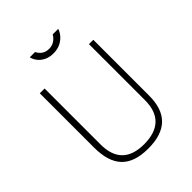

<svg xmlns="http://www.w3.org/2000/svg" viewBox="-258 -1067 1215 1215"><g transform="rotate(-45 349.5 -459.5)"><path d="M481 -929H432C420 -910 397 -880 351 -880C299 -880 282 -915 273 -929H226C235 -889 274 -840 351 -840C430 -840 471 -895 481 -929ZM589 -224V-723H550V-222C550 -94 483 -28 349 -28C216 -28 153 -96 153 -222V-723H110V-239C110 -69 185 10 349 10C510 10 589 -67 589 -224Z"/></g></svg>

Font: United Sans Thin
Style: Regular
Weight: 100
Designer: Pablo Impallari, Rodrigo Fuenzalida (Modified by Dan O. Williams)
Version: Version 1.000;PS 001.000;hotconv 1.0.88;makeotf.lib2.5.64775